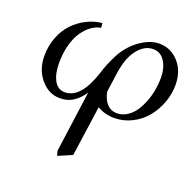

<svg xmlns="http://www.w3.org/2000/svg" viewBox="-131 -591 1056 1032"><g transform="rotate(20 397.0 -74.5)"><path d="M50.8 -179.2Q50.8 -236.8 70.3 -286.9Q89.8 -336.9 122.8 -371.1Q155.8 -405.3 197.5 -426Q239.3 -446.8 284.2 -451.2L286.1 -424.8Q257.8 -419.9 231.9 -401.1Q206.1 -382.3 184.8 -351.3Q163.6 -320.3 150.9 -273.2Q138.2 -226.1 138.2 -169.9Q138.2 -108.4 159.4 -70.3Q180.7 -32.2 220.2 -32.2Q267.1 -32.2 304 -75.7Q340.8 -119.1 366.2 -201.2Q378.4 -243.2 409.2 -305.2Q427.2 -340.8 456.5 -373Q485.8 -405.3 527.3 -428.7Q568.8 -452.1 609.9 -452.1Q676.3 -452.1 721.7 -401.6Q767.1 -351.1 767.1 -272Q767.1 -219.2 748 -168.7Q729 -118.2 696.5 -79.3Q664.1 -40.5 616.9 -16.8Q569.8 6.8 517.1 6.8Q462.9 6.8 419.9 -19L378.9 269L298.8 303.2L292 274.9L339.8 -73.2Q313.5 -34.7 281.5 -13.9Q249.5 6.8 206.1 6.8Q142.1 6.8 96.4 -47.1Q50.8 -101.1 50.8 -179.2ZM434.1 -113.8Q441.9 -71.8 464.4 -46.9Q486.8 -22 522 -22Q551.8 -22 578.1 -38.3Q604.5 -54.7 622.8 -81.3Q641.1 -107.9 654.3 -141.8Q667.5 -175.8 673.8 -211.2Q680.2 -246.6 680.2 -279.8Q680.2 -337.9 655.8 -375.5Q631.3 -413.1 589.8 -413.1Q539.1 -413.1 500.2 -363Q461.4 -313 449.2 -222.2Z"/></g></svg>

Font: Dihjauti
Style: Bold Italic
Weight: 700
Italic angle: -9°
Designer: T. Christopher White
Version: Version 3.0.0